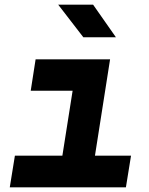

<svg xmlns="http://www.w3.org/2000/svg" viewBox="-20 -805 640 825"><path d="M521 0H22L44 -136H248L292 -415H112L133 -550H453L388 -136H543ZM478 -645H338L230 -785H380Z"/></svg>

Font: JetBrains Mono Extra Bold
Style: Italic
Weight: 800
Italic angle: -9°
Monospace: yes
Designer: Philipp Nurullin, Konstantin Bulenkov
Foundry: JetBrains
Version: 2.002